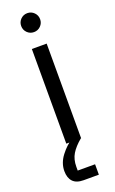

<svg xmlns="http://www.w3.org/2000/svg" viewBox="-168 -714 569 953"><g transform="rotate(-20 116.5 -237.5)"><path d="M77.5 0V-500H155.8V0ZM116.7 -575Q95.8 -575 81.2 -589.6Q66.7 -604.2 66.7 -625Q66.7 -645.8 81.2 -660.4Q95.8 -675 116.7 -675Q137.5 -675 152.1 -660.4Q166.7 -645.8 166.7 -625Q166.7 -604.2 152.1 -589.6Q137.5 -575 116.7 -575ZM96.7 200Q58.3 200 40 180.4Q21.7 160.8 21.7 125Q21.7 82.5 50.4 45Q79.2 7.5 112.5 -13.3L154.2 0Q119.2 29.2 102.1 57.5Q85 85.8 85 125V145H176.7V200Z"/></g></svg>

Font: Funnel Display Light
Style: Regular
Weight: 300
Designer: NORD ID, Kristian Moeller
Foundry: Dicotype
Version: Version 1.000